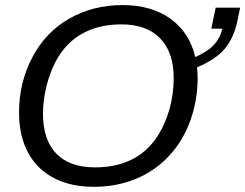

<svg xmlns="http://www.w3.org/2000/svg" viewBox="-20 -718 956 748"><path d="M458 -698.2Q569.8 -698.2 644 -645Q718.3 -591.8 740.7 -495.6Q791.5 -518.6 814.9 -544.9Q838.4 -571.3 846.2 -606.4H803.2L820.3 -688H915.5L904.8 -636.2Q890.6 -569.3 855.5 -527.8Q820.3 -486.3 747.6 -455.6Q748.5 -443.4 749.3 -433.3Q750 -423.3 750 -415.5Q750 -328.6 721.9 -249.5Q693.8 -170.4 639.6 -111.8Q585.4 -52.7 510 -21.5Q434.6 9.8 346.2 9.8Q233.4 9.8 160.2 -42.5Q108.9 -79.1 81.5 -139.4Q54.2 -199.7 54.2 -279.8Q54.2 -397 106 -494.6Q157.2 -592.3 249.5 -645.3Q341.8 -698.2 458 -698.2ZM453.6 -623Q309.1 -623 230 -528.3Q204.1 -497.1 185.5 -454.6Q167 -412.1 157.2 -365.5Q147.5 -318.8 147.5 -274.9Q147.5 -172.9 199.5 -119.4Q251.5 -65.9 350.6 -65.9Q446.8 -65.9 514.6 -108.4Q559.6 -136.7 591.3 -184.3Q623 -231.9 639.9 -291.5Q656.7 -351.1 656.7 -413.6Q656.7 -514.6 603.8 -568.8Q550.8 -623 453.6 -623Z"/></svg>

Font: Arimo
Style: Italic
Weight: 400
Italic angle: -12°
Designer: Steve Matteson
Foundry: Monotype Imaging Inc.
Version: Version 1.33